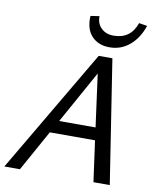

<svg xmlns="http://www.w3.org/2000/svg" viewBox="-98 -936 825 1008"><g transform="rotate(10 314.0 -432.0)"><path d="M430 -712Q369 -712 334 -750Q299 -788 303 -857L350 -864Q349 -825 374 -800.5Q399 -776 440 -776Q531 -776 561 -864L605 -857Q582 -789 536 -750.5Q490 -712 430 -712ZM382 -658H455L557 0H470L440 -218H199L78 0H-5ZM237 -285H431L393 -566Z"/></g></svg>

Font: EauTest Medium
Style: Italic
Weight: 500
Italic angle: -12°
Designer: Christian Thalmann (Catharsis Fonts)
Version: Version 0.001;PS 000.001;hotconv 1.0.88;makeotf.lib2.5.64775